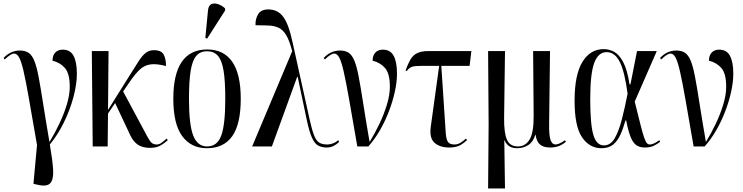

<svg xmlns="http://www.w3.org/2000/svg" viewBox="-33 -823 4178 1079"><path d="M177 215 155 210 175 -8Q147 -168 129.5 -269Q112 -370 99 -425Q86 -480 74 -501Q62 -522 46 -522Q28 -522 -6 -489L-13 -497Q26 -539 79 -539Q109 -539 128 -526Q147 -513 160 -481Q173 -449 184 -391Q195 -333 209 -243Q223 -153 245 -25Q274 -72 300 -126.5Q326 -181 342.5 -235.5Q359 -290 359 -335Q359 -409 332.5 -440Q306 -471 262 -482Q262 -511 277.5 -527.5Q293 -544 319 -544Q362 -544 380.5 -509Q399 -474 399 -409Q399 -349 379.5 -276.5Q360 -204 325.5 -134Q291 -64 247 -11Q262 75 265.5 129.5Q269 184 250 206Q231 228 177 215Z M488 0 483 -536H577L574 -205L703 -411Q729 -452 747.5 -481Q766 -510 785.5 -525.5Q805 -541 832 -541Q874 -541 887 -516Q900 -491 900 -452Q846 -466 812 -461Q778 -456 752.5 -432Q727 -408 698 -366L659 -309L792 -61Q806 -34 817 -22.5Q828 -11 848 -11Q862 -11 876 -21.5Q890 -32 903 -44L910 -36Q898 -23 873 -7.5Q848 8 811 8Q769 8 743 -9Q717 -26 700 -61L614 -244L574 -185L572 0Z M1130 10Q1041 10 991 -58Q941 -126 941 -268Q941 -545 1132 -545Q1224 -545 1272 -476Q1320 -407 1320 -268Q1320 -125 1272 -57.5Q1224 10 1130 10ZM1131 0Q1188 0 1210.5 -61.5Q1233 -123 1233 -268Q1233 -367 1223.5 -425.5Q1214 -484 1191.5 -509.5Q1169 -535 1130 -535Q1093 -535 1070.5 -509.5Q1048 -484 1038.5 -425.5Q1029 -367 1029 -268Q1029 -122 1053 -61Q1077 0 1131 0ZM1131 -606 1121 -610 1136 -766Q1139 -792 1154.5 -799.5Q1170 -807 1191.5 -800Q1213 -793 1232 -776V-764Z M1384 0 1609 -535Q1594 -594 1576 -624.5Q1558 -655 1534 -666.5Q1510 -678 1478 -679.5Q1446 -681 1403 -681Q1401 -714 1417 -742Q1433 -770 1475 -770Q1527 -770 1558 -729.5Q1589 -689 1611 -586L1707 -152Q1720 -93 1732 -62.5Q1744 -32 1761 -21.5Q1778 -11 1807 -11Q1822 -11 1839 -17.5Q1856 -24 1868 -35L1873 -26Q1861 -13 1843 -3.5Q1825 6 1804 6Q1775 6 1755 -5Q1735 -16 1720 -49.5Q1705 -83 1691 -149L1640 -391H1637L1495 0Z M1975 0Q1947 -162 1929 -264.5Q1911 -367 1898 -423Q1885 -479 1873 -500.5Q1861 -522 1845 -522Q1827 -522 1793 -489L1786 -497Q1825 -539 1878 -539Q1908 -539 1927 -526Q1946 -513 1959 -481Q1972 -449 1983 -391Q1994 -333 2008 -243Q2022 -153 2044 -25Q2073 -72 2099 -126.5Q2125 -181 2141.5 -235.5Q2158 -290 2158 -335Q2158 -409 2131.5 -440Q2105 -471 2061 -482Q2061 -511 2076.5 -527.5Q2092 -544 2118 -544Q2161 -544 2179.5 -509Q2198 -474 2198 -409Q2198 -363 2186 -308Q2174 -253 2152.5 -197Q2131 -141 2101.5 -90Q2072 -39 2037 0Z M2492 6Q2439 6 2409 -20.5Q2379 -47 2388 -112L2435 -453H2343Q2302 -453 2285 -448.5Q2268 -444 2253 -424L2246 -427Q2259 -463 2273 -487.5Q2287 -512 2310.5 -524Q2334 -536 2374 -536H2616L2606 -453H2447L2472 -76Q2474 -43 2483.5 -27Q2493 -11 2521 -11Q2540 -11 2557 -22Q2574 -33 2585 -44L2592 -36Q2565 -11 2543.5 -2.5Q2522 6 2492 6Z M2710 236 2713 -126 2710 -536H2805L2800 -160Q2799 -78 2815.5 -39Q2832 0 2878 0Q2920 0 2943.5 -39.5Q2967 -79 2966 -176L2963 -536H3058L3053 -128Q3052 -61 3061 -36Q3070 -11 3089 -11Q3097 -11 3110.5 -16.5Q3124 -22 3142 -35L3147 -26Q3127 -9 3105.5 -1.5Q3084 6 3059 6Q3021 6 3001.5 -11Q2982 -28 2977 -65H2975Q2964 -26 2936 -8Q2908 10 2873 10Q2821 10 2803 -34H2801L2805 236Z M3347 10Q3280 10 3238 -51.5Q3196 -113 3196 -257Q3196 -403 3240 -475Q3284 -547 3360 -547Q3391 -547 3419 -531.5Q3447 -516 3469.5 -473.5Q3492 -431 3505 -349H3510L3547 -536H3658L3534 -252Q3554 -172 3566 -124Q3578 -76 3586.5 -51.5Q3595 -27 3602 -19Q3609 -11 3618 -11Q3631 -11 3647 -19.5Q3663 -28 3672 -35L3677 -26Q3663 -15 3642.5 -4.5Q3622 6 3591 6Q3561 6 3542 -8Q3523 -22 3510 -55.5Q3497 -89 3486 -146H3482Q3469 -100 3453 -65Q3437 -30 3412 -10Q3387 10 3347 10ZM3361 -6Q3398 -6 3421 -45Q3444 -84 3461 -149.5Q3478 -215 3494 -296Q3478 -418 3450.5 -474Q3423 -530 3376 -530Q3329 -530 3306.5 -469.5Q3284 -409 3284 -266Q3284 -124 3301.5 -65Q3319 -6 3361 -6Z M3865 0Q3837 -162 3819 -264.5Q3801 -367 3788 -423Q3775 -479 3763 -500.5Q3751 -522 3735 -522Q3717 -522 3683 -489L3676 -497Q3715 -539 3768 -539Q3798 -539 3817 -526Q3836 -513 3849 -481Q3862 -449 3873 -391Q3884 -333 3898 -243Q3912 -153 3934 -25Q3963 -72 3989 -126.5Q4015 -181 4031.5 -235.5Q4048 -290 4048 -335Q4048 -409 4021.5 -440Q3995 -471 3951 -482Q3951 -511 3966.5 -527.5Q3982 -544 4008 -544Q4051 -544 4069.5 -509Q4088 -474 4088 -409Q4088 -363 4076 -308Q4064 -253 4042.5 -197Q4021 -141 3991.5 -90Q3962 -39 3927 0Z"/></svg>

Font: Noto Serif Display ExtraCondensed
Style: Regular
Weight: 400
Width: 2
Designer: Monotype Design Team
Foundry: Monotype Imaging Inc.
Version: Version 2.009